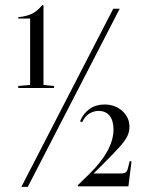

<svg xmlns="http://www.w3.org/2000/svg" viewBox="-20 -724 578 746"><path d="M63 2H88L445 -690H420ZM51 -390V-382H190V-390L149 -394V-703L144 -704Q126 -682 106 -671.5Q86 -661 51 -657V-652H97V-394ZM282 -4 329 -50Q421 -141 421 -221Q421 -255 406 -274Q391 -293 363 -293Q343 -293 326 -282Q309 -271 299 -249L291 -253Q304 -284 328.5 -301Q353 -318 386 -318Q427 -318 455 -293Q483 -268 483 -231Q483 -213 475.5 -196.5Q468 -180 447.5 -156.5Q427 -133 383 -89L344 -50H448Q462 -50 468 -54Q474 -58 477 -70L484 -98L491 -97L479 0H283Z"/></svg>

Font: Libre Caslon Display
Style: Regular
Weight: 400
Designer: Pablo Impallari, Rodrigo Fuenzalida
Foundry: Pablo Impallari, Rodrigo Fuenzalida
Version: Version 1.100; ttfautohint (v1.6) -l 8 -r 50 -G 200 -x 14 -D